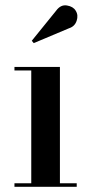

<svg xmlns="http://www.w3.org/2000/svg" viewBox="-20 -717 348 737"><path d="M245 -608.5 109.5 -551.5 102 -560.5 195.5 -676Q213 -700 237 -696Q261 -692 270.5 -676Q281.5 -659 274.2 -637.2Q267 -615.5 245 -608.5ZM35.5 -13.5H100V-446.5H35.5V-460H210V-13.5H274.5V0H35.5Z"/></svg>

Font: Bodoni* 16 Medium
Style: Regular
Weight: 500
Version: Version 2.2